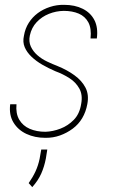

<svg xmlns="http://www.w3.org/2000/svg" viewBox="-20 -558 469 791"><path d="M314.5 -130.4Q321.3 -167 306.9 -193.1Q292.5 -219.2 265.6 -236.3Q238.8 -253.4 208 -264.6Q180.7 -276.4 155 -291Q129.4 -305.7 110.1 -324Q90.8 -342.3 81.8 -363.5Q72.8 -384.8 78.6 -410.6Q83.5 -440.4 98.6 -464.1Q113.8 -487.8 136 -504.2Q158.2 -520.5 186 -529.5Q213.9 -538.6 243.7 -538.1Q288.6 -538.1 321 -521.7Q353.5 -505.4 369.1 -474.9Q384.8 -444.3 378.9 -399.4H353Q357.4 -440.9 344 -465.8Q330.6 -490.7 304.2 -502Q277.8 -513.2 242.7 -513.2Q210.9 -512.7 181.6 -501Q152.3 -489.3 131.1 -466.8Q109.9 -444.3 103 -412.1Q97.7 -386.7 106.9 -366.5Q116.2 -346.2 134 -330.6Q151.9 -314.9 174.6 -304.2Q197.3 -293.5 217.8 -285.6Q256.3 -270 286.6 -248Q316.9 -226.1 332 -197.3Q347.2 -168.5 339.8 -129.4Q334 -97.2 318.8 -71.5Q303.7 -45.9 279.8 -28.1Q255.9 -10.3 227.3 0Q198.7 10.3 166.5 9.8Q123.5 9.8 88.9 -6.3Q54.2 -22.5 35.4 -53.5Q16.6 -84.5 22 -128.4H47.9Q44.4 -90.3 59.3 -64.9Q74.2 -39.6 102.5 -27.3Q130.9 -15.1 167 -15.1Q198.2 -16.1 229.2 -28.1Q260.3 -40 284.2 -64.5Q308.1 -88.9 314.5 -130.4ZM174.8 58.1 168.9 95.2Q162.6 128.4 149.7 157.5Q136.7 186.5 112.8 212.9L98.1 196.3Q114.7 172.9 126 148.7Q137.2 124.5 143.1 96.7L149.9 58.1Z"/></svg>

Font: Roboto Condensed Thin
Style: Italic
Weight: 250
Italic angle: -12°
Designer: Christian Robertson
Foundry: Google
Version: Version 3.008; 2023